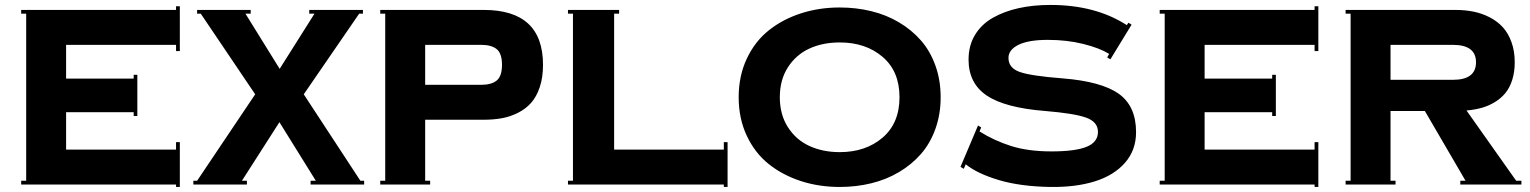

<svg xmlns="http://www.w3.org/2000/svg" viewBox="-20 -740 6136 770"><path d="M64.9 0V-15.1H85V-685.1H64.9V-700.2H686V-714.8H701.2V-535.2H686V-560.1H245.1V-424.8H516.1V-439.9H530.8V-274.9H516.1V-290H245.1V-140.1H686V-169.9H701.2V9.8H686V0Z M970.2 -15.1V0H755.4V-15.1H770.5L1003.4 -361.8L785.2 -685.1H770.5V-700.2H985.4V-685.1H964.4L1101.6 -463.9L1241.2 -685.1H1220.2V-700.2H1435.5V-685.1H1420.4L1198.2 -361.8L1425.3 -15.1H1440.4V0H1225.6V-15.1H1246.6L1100.6 -250L950.2 -15.1Z M1504.9 0V-15.1H1524.9V-685.1H1504.9V-700.2H1919.9Q2157.7 -700.2 2157.7 -480Q2157.7 -429.7 2144.8 -390.9Q2131.8 -352.1 2110.1 -327.6Q2088.4 -303.2 2057.4 -287.6Q2026.4 -272 1992.9 -265.9Q1959.5 -259.8 1919.9 -259.8H1685.1V-15.1H1705.1V0ZM1910.2 -560.1H1685.1V-399.9H1910.2Q1950.7 -399.9 1971.9 -417Q1993.2 -434.1 1993.2 -480Q1993.2 -525.9 1971.9 -543Q1950.7 -560.1 1910.2 -560.1Z M2257.8 0V-15.1H2277.8V-685.1H2257.8V-700.2H2462.9V-685.1H2442.9V-140.1H2882.8V-169.9H2897.9V9.8H2882.8V0Z M3347.7 -710Q3413.6 -710 3473.9 -695.3Q3534.2 -680.7 3585 -650.6Q3635.7 -620.6 3673.1 -578.1Q3710.4 -535.6 3731.4 -477.1Q3752.4 -418.5 3752.4 -350.1Q3752.4 -281.7 3731.4 -223.1Q3710.4 -164.6 3673.1 -122.1Q3635.7 -79.6 3585 -49.6Q3534.2 -19.5 3473.9 -4.9Q3413.6 9.8 3347.7 9.8Q3264.6 9.8 3191.7 -13.9Q3118.7 -37.6 3063 -82Q3007.3 -126.5 2974.9 -195.6Q2942.4 -264.6 2942.4 -350.1Q2942.4 -435.5 2974.9 -504.6Q3007.3 -573.7 3063 -618.2Q3118.7 -662.6 3191.7 -686.3Q3264.6 -710 3347.7 -710ZM3347.7 -129.9Q3451.7 -129.9 3519.5 -188Q3587.4 -246.1 3587.4 -350.1Q3587.4 -454.1 3519.5 -512Q3451.7 -569.8 3347.7 -569.8Q3279.8 -569.8 3226.3 -545.4Q3172.9 -521 3140.1 -470.5Q3107.4 -419.9 3107.4 -350.1Q3107.4 -280.3 3140.1 -229.5Q3172.9 -178.7 3226.6 -154.3Q3280.3 -129.9 3347.7 -129.9Z M3902.3 -236.8 3915 -229 3908.2 -212.9Q3966.3 -176.3 4034.7 -154.5Q4103 -132.8 4197.3 -132.8Q4292.5 -132.8 4337.9 -151.4Q4383.3 -169.9 4383.3 -210.9Q4383.3 -251 4336.2 -268.1Q4289.1 -285.2 4171.4 -294.9Q4010.7 -307.6 3937.5 -356.7Q3864.3 -405.8 3864.3 -501Q3864.3 -557.1 3890.1 -599.9Q3916 -642.6 3961.4 -668.5Q4006.8 -694.3 4065.2 -707.3Q4123.5 -720.2 4192.4 -720.2Q4373.5 -720.2 4499 -639.2L4505.4 -648.9L4518.1 -641.1L4433.1 -502L4420.4 -509.8L4428.2 -523.9Q4388.7 -547.9 4323.5 -564Q4258.3 -580.1 4182.1 -580.1Q4105 -580.1 4064.7 -560.3Q4024.4 -540.5 4024.4 -507.8Q4024.4 -467.3 4069.6 -451.4Q4114.7 -435.5 4240.2 -425.8Q4396 -413.6 4466.1 -364.3Q4536.1 -314.9 4536.1 -210Q4536.1 -137.7 4491.7 -87.2Q4447.3 -36.6 4370.8 -12.7Q4294.4 11.2 4192.4 9.8Q4071.3 7.8 3985.1 -18.1Q3898.9 -43.9 3853 -81.1L3845.2 -63L3832 -70.8Z M4630.9 0V-15.1H4650.9V-685.1H4630.9V-700.2H5252V-714.8H5267.1V-535.2H5252V-560.1H4811V-424.8H5082V-439.9H5096.7V-274.9H5082V-290H4811V-140.1H5252V-169.9H5267.1V9.8H5252V0Z M5376.5 0V-15.1H5396.5V-685.1H5376.5V-700.2H5816.4Q5855 -700.2 5889.2 -693.4Q5923.3 -686.5 5954.1 -670.7Q5984.9 -654.8 6006.8 -630.9Q6028.8 -606.9 6041.7 -571Q6054.7 -535.2 6054.7 -490.2Q6054.7 -451.2 6044.7 -419.7Q6034.7 -388.2 6017.3 -366.9Q6000 -345.7 5975.1 -330.6Q5950.2 -315.4 5922.4 -307.6Q5894.5 -299.8 5861.3 -296.9L6060.5 -15.1H6081.5V0H5836.4V-15.1H5857.4L5694.3 -294.9H5556.6V-15.1H5576.7V0ZM5806.6 -560.1H5556.6V-419.9H5806.6Q5899.4 -419.9 5899.4 -490.2Q5899.4 -560.1 5806.6 -560.1Z"/></svg>

Font: Copperplate CC
Style: Bold
Weight: 700
Designer: indestructible type*
Foundry: Cowboy Collective
Version: Version 1.000